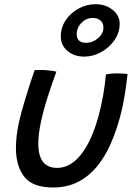

<svg xmlns="http://www.w3.org/2000/svg" viewBox="-20 -846 629 892"><path d="M472 -500Q479.5 -502 494.5 -503.5Q509.5 -505 523.5 -505Q535.5 -505 550 -504.2Q564.5 -503.5 572.5 -502Q567.5 -453.5 559.2 -402.8Q551 -352 538 -303.5Q520 -236.5 493.8 -177Q467.5 -117.5 430.2 -72.2Q393 -27 342.8 -1Q292.5 25 227 25Q131 25 92.5 -25.2Q54 -75.5 54 -157Q54 -234 80.8 -329Q107.5 -424 141 -520.5Q150.5 -521 163.8 -521Q177 -521 188.5 -520.5Q203.5 -519.5 218.2 -517.5Q233 -515.5 242 -513Q221 -457 201.8 -396.5Q182.5 -336 170.2 -279.5Q158 -223 158 -178Q158 -66 245.5 -66Q308 -66 357.5 -129.5Q407 -193 438.5 -309.5Q450.5 -354 459 -401.8Q467.5 -449.5 472 -500ZM371 -583Q325 -583 293.8 -609Q262.5 -635 262.5 -676.5Q262.5 -718 285.2 -752Q308 -786 345 -806.2Q382 -826.5 424.5 -826.5Q470 -826.5 503 -800.5Q536 -774.5 536 -736Q536 -694.5 512 -659.8Q488 -625 450.2 -604Q412.5 -583 371 -583ZM381 -647Q409.5 -647 435 -668.2Q460.5 -689.5 460.5 -718.5Q460.5 -738 447.5 -750.2Q434.5 -762.5 411 -762.5Q380.5 -762.5 358.5 -740Q336.5 -717.5 336.5 -687.5Q336.5 -647 381 -647Z"/></svg>

Font: Grandstander
Style: Italic
Weight: 400
Italic angle: -15°
Designer: Tyler Finck
Foundry: Etcetera Type Co
Version: Version 1.200; ttfautohint (v1.8.3)